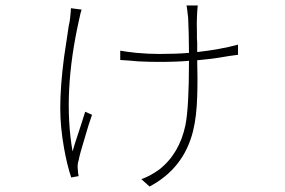

<svg xmlns="http://www.w3.org/2000/svg" viewBox="-20 -606 1040 701"><path d="M278 -571Q274 -560 269 -535Q208 -265 245 -53Q251 -76 267 -123L279 -160L291 -198L316 -187Q310 -168 303 -148Q295 -123 289 -101Q271 -43 267 -20Q262 -6 264 11Q264 16 265 25Q266 32 267 37L240 42Q225 -3 214 -64Q200 -142 200 -211Q200 -292 214 -398Q219 -434 226 -478Q228 -491 231 -512L234 -526L236 -540Q237 -550 238 -561Q239 -570 239 -576ZM849 -406 813 -401 777 -395Q735 -389 700 -386L701 -321Q701 -282 700 -255Q698 -181 685 -128Q651 9 526 75L496 48Q526 38 560 14Q635 -44 657 -149Q670 -214 670 -384Q626 -380 560 -380Q525 -380 484 -382Q469 -383 450 -385L434 -386L419 -387V-421Q441 -417 478 -413Q522 -409 561 -409Q625 -409 670 -413Q670 -448 669 -483Q668 -522 667 -540Q666 -552 664 -566Q662 -583 661 -586H702Q701 -576 700 -563L699 -540Q698 -530 699 -486V-467L700 -449V-416Q782 -425 849 -443Z"/></svg>

Font: Noto Sans CJK TC Thin
Style: Regular
Weight: 250
Designer: Ryoko NISHIZUKA ???? (kana & ideographs); Paul D. Hunt (Latin, Greek & Cyrillic); Wenlong ZHANG ??? (bopomofo); Sandoll 
Foundry: Adobe Systems Incorporated
Version: Version 1.004 January 19, 2016